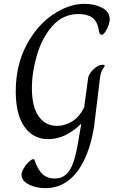

<svg xmlns="http://www.w3.org/2000/svg" viewBox="-20 -724 623 999"><path d="M92 187Q92 171 103.5 151.5Q115 132 130 118Q145 104 154 104Q160 104 161 113Q179 163 203.5 184Q228 205 264 205Q299 205 322.5 185Q346 165 361.5 121Q377 77 389 1L403 -81Q321 0 231 0Q153 0 107.5 -64Q62 -128 62 -249Q62 -382 116 -486Q170 -590 253.5 -647Q337 -704 420 -704Q472 -704 511.5 -683.5Q551 -663 551 -622Q551 -613 546 -596Q541 -579 528 -558Q522 -550 518 -546.5Q514 -543 508 -543Q502 -543 499 -549Q496 -555 494.5 -564.5Q493 -574 492 -578Q484 -615 459 -633Q434 -651 389 -651Q308 -651 253.5 -589.5Q199 -528 172.5 -438.5Q146 -349 146 -265Q146 -169 181 -119Q216 -69 277 -69Q317 -69 355 -92Q393 -115 418 -166L438 -314Q440 -338 465.5 -362.5Q491 -387 513 -387Q525 -387 525 -381Q525 -379 514.5 -364.5Q504 -350 500 -316L469 -61Q443 91 378.5 173Q314 255 217 255Q167 255 129.5 235.5Q92 216 92 187Z"/></svg>

Font: Charm
Style: Regular
Weight: 400
Designer: Katatrad Aksorn Co.,Ltd.
Foundry: Cadson Demak Co.,Ltd.
Version: Version 1.001